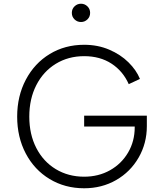

<svg xmlns="http://www.w3.org/2000/svg" viewBox="-20 -997 868 1029"><path d="M72 -372Q72 -482 118.5 -570Q165 -658 246.5 -707.5Q328 -757 431 -757Q504 -757 565 -731Q626 -705 668.5 -663Q711 -621 730 -574L670 -546Q639 -616 577.5 -656Q516 -696 431 -696Q346 -696 279 -655Q212 -614 174.5 -540.5Q137 -467 137 -372Q137 -277 174.5 -204Q212 -131 279 -90.5Q346 -50 431 -50Q508 -50 569.5 -84.5Q631 -119 666.5 -179.5Q702 -240 702 -315V-319H431V-377H767V-321Q767 -229 723 -152.5Q679 -76 602.5 -32Q526 12 431 12Q328 12 246 -37.5Q164 -87 118 -174.5Q72 -262 72 -372ZM365 -928Q365 -949 379.5 -963Q394 -977 414 -977Q434 -977 448.5 -963Q463 -949 463 -928Q463 -907 448.5 -893Q434 -879 414 -879Q394 -879 379.5 -893Q365 -907 365 -928Z"/></svg>

Font: Evergrow Sans
Style: Light
Weight: 300
Foundry: 10Web
Version: Version 1.000